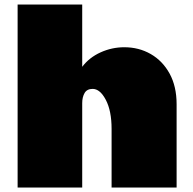

<svg xmlns="http://www.w3.org/2000/svg" viewBox="-20 -842 868 862"><path d="M59.1 0V-821.8H349.1V-542Q380.9 -584 431.6 -606.9Q482.4 -629.9 538.1 -629.9Q603.5 -629.9 656.7 -599.4Q710 -568.8 741.5 -511.5Q772.9 -454.1 772.9 -374V0H481V-263.2Q481 -344.2 455.1 -393.6Q429.2 -442.9 396 -442.9Q370.6 -442.9 359.9 -424.6Q349.1 -406.2 349.1 -378.9V0Z"/></svg>

Font: Rammetto One
Style: Regular
Weight: 400
Designer: Vernon Adams
Foundry: Vernon Adams
Version: Version 1.100; ttfautohint (v1.8.4.7-5d5b)